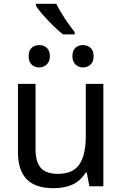

<svg xmlns="http://www.w3.org/2000/svg" viewBox="-20 -975 640 1005"><path d="M74 -179V-536H166V-194Q166 -129 193 -97Q220 -65 283 -65Q362 -65 395.5 -114.5Q429 -164 429 -261V-536H521V0H448L434 -72H429Q401 -28 359.5 -9Q318 10 260 10Q165 10 119.5 -37Q74 -84 74 -179ZM130 -681Q130 -710 145.5 -724.5Q161 -739 185 -739Q209 -739 225 -724.5Q241 -710 241 -681Q241 -653 224.5 -637.5Q208 -622 185 -622Q161 -622 145.5 -637Q130 -652 130 -681ZM359 -681Q359 -710 374.5 -724.5Q390 -739 414 -739Q438 -739 454 -724.5Q470 -710 470 -681Q470 -652 454 -637Q438 -622 414 -622Q391 -622 375 -637.5Q359 -653 359 -681ZM168 -945V-955H275Q291 -921 319.5 -878Q348 -835 371 -807V-795H310Q275 -822 230 -869.5Q185 -917 168 -945Z"/></svg>

Font: Noto Sans Mono UI
Style: Regular
Weight: 400
Monospace: yes
Designer: Monotype Design team
Foundry: Monotype Imaging Inc.
Version: Version 1.000